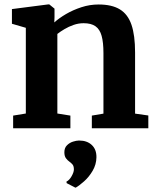

<svg xmlns="http://www.w3.org/2000/svg" viewBox="-20 -586 714 877"><path d="M98 -67.5V-459L34.5 -477.5V-544.5L201 -566H205L229 -546.5V-508L228 -483.5Q249.5 -503 281.5 -521.8Q313.5 -540.5 351.8 -553Q390 -565.5 430.5 -565.5Q491 -565.5 527.5 -543.2Q564 -521 580.5 -473Q597 -425 597 -346.5V-67L657.5 -58.5V0H399.5V-58L452.5 -67V-343.5Q452.5 -392.5 444.2 -422.2Q436 -452 416.2 -466Q396.5 -480 362 -480Q338.5 -480 316.2 -472.2Q294 -464.5 275 -453.2Q256 -442 242 -431V-67.5L301.5 -58V0H40V-58ZM420.5 132.5Q420 165.5 403.2 194Q386.5 222.5 364.2 242.2Q342 262 326 271H324L284.5 250.5L283.5 243.5Q296.5 237.5 307 219Q317.5 200.5 317.5 188Q317.5 172.5 311 165Q304.5 157.5 296.5 152Q288.5 146.5 281.2 136.8Q274 127 274 109.5Q274 89.5 285.8 77.8Q297.5 66 313.2 61Q329 56 339.5 56H342.5Q377.5 56 399.2 76.2Q421 96.5 420.5 132.5Z"/></svg>

Font: Merriweather 24pt
Style: Bold
Weight: 700
Designer: Eben Sorkin
Foundry: Eben Sorkin
Version: Version 2.100